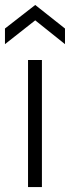

<svg xmlns="http://www.w3.org/2000/svg" viewBox="-25 -754 282 774"><path d="M88 0V-512H144V0ZM-5 -576V-639L117 -734L237 -639V-576L117 -672Z"/></svg>

Font: Bricolage Grotesque 10pt ExtraLight
Style: Regular
Weight: 200
Designer: Mathieu Triay
Foundry: Atelier Triay
Version: Version 1.000; ttfautohint (v1.8.4.7-5d5b);gftools[0.9.32]